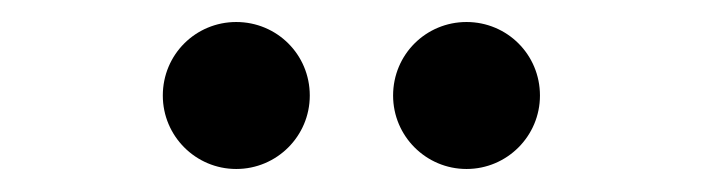

<svg xmlns="http://www.w3.org/2000/svg" viewBox="-20 -755 626 171"><path d="M190.4 -604.5C226.6 -604.5 255.9 -633.8 255.9 -669.9C255.9 -706.5 226.6 -735.4 190.4 -735.4C154.3 -735.4 125 -706.5 125 -669.9C125 -633.8 154.3 -604.5 190.4 -604.5ZM395.5 -604.5C431.6 -604.5 460.9 -633.8 460.9 -669.9C460.9 -706.5 431.6 -735.4 395.5 -735.4C359.4 -735.4 330.1 -706.5 330.1 -669.9C330.1 -633.8 359.4 -604.5 395.5 -604.5Z"/></svg>

Font: CaskaydiaCove Nerd Font
Style: Regular
Weight: 400
Designer: Aaron Bell
Foundry: Saja Typeworks
Version: Version 2111.1;Nerd Fonts 2.3.3